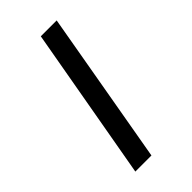

<svg xmlns="http://www.w3.org/2000/svg" viewBox="-164 -529 573 573"><g transform="rotate(-45 122.5 -242.5)"><path d="M132 -485H199L114 0H46Z"/></g></svg>

Font: Niramit Light
Style: Italic
Weight: 300
Italic angle: -10°
Designer: Katatrad Aksorn Co.,Ltd.
Foundry: Cadson Demak Co.,Ltd.
Version: Version 1.000; ttfautohint (v1.6)